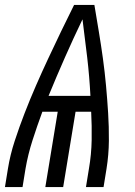

<svg xmlns="http://www.w3.org/2000/svg" viewBox="-25 -755 545 775"><path d="M-5 0 7 -74Q16 -130 34.5 -186.5Q53 -243 74.5 -298.5Q96 -354 120 -409Q144 -464 169.5 -518.5Q195 -573 221 -627Q247 -681 274 -735H356Q365 -681 374 -627Q383 -573 390.5 -518.5Q398 -464 403 -409Q408 -354 411.5 -298.5Q415 -243 414.5 -186.5Q414 -130 405 -74L393 0H322L334 -74Q344 -132 345 -189.5Q346 -247 343 -304H280L230 0H158L208 -304H146Q125 -247 106.5 -189.5Q88 -132 78 -74L66 0ZM340 -368Q336 -446 327 -523Q318 -600 308 -677Q271 -600 237 -523Q203 -446 171 -368Z"/></svg>

Font: Iosevka Term Curly
Style: Italic
Weight: 400
Italic angle: -9°
Designer: Belleve Invis
Foundry: Belleve Invis
Version: Version 32.3.0